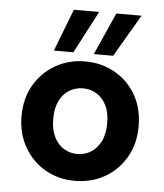

<svg xmlns="http://www.w3.org/2000/svg" viewBox="-53 -774 713 833"><g transform="rotate(5 304.0 -357.5)"><path d="M303 12Q232 12 174.5 -21Q117 -54 83 -113Q49 -172 49 -248Q49 -325 83 -383.5Q117 -442 175 -475Q233 -508 304 -508Q376 -508 434 -475Q492 -442 525.5 -383.5Q559 -325 559 -248Q559 -171 525 -112.5Q491 -54 433.5 -21Q376 12 303 12ZM304 -105Q336 -105 362.5 -121Q389 -137 405.5 -169Q422 -201 422 -248Q422 -296 406 -327.5Q390 -359 363.5 -375Q337 -391 305 -391Q273 -391 246 -375Q219 -359 203 -327.5Q187 -296 187 -248Q187 -201 203 -169Q219 -137 245.5 -121Q272 -105 304 -105ZM338 -543 420 -727H530L422 -543ZM164 -543 235 -727H345L249 -543Z"/></g></svg>

Font: DM Sans 24pt
Style: Bold
Weight: 700
Designer: Colophon Foundry, Jonny Pinhorn
Foundry: Colophon Foundry
Version: Version 4.004;gftools[0.9.30]